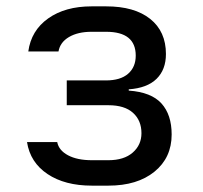

<svg xmlns="http://www.w3.org/2000/svg" viewBox="-20 -577 640 604"><path d="M269 7Q184 7 129.5 -29.5Q75 -66 65 -130H160Q165 -104 194 -88.5Q223 -73 269 -73H321Q370 -73 397.5 -97Q425 -121 425 -158Q425 -198 398.5 -222Q372 -246 321 -246H190V-324H313Q359 -324 383 -345Q407 -366 407 -402Q407 -477 314 -477H268Q225 -477 197 -460.5Q169 -444 164 -415H69Q78 -481 131.5 -519Q185 -557 268 -557H314Q403 -557 452.5 -517.5Q502 -478 502 -407Q502 -358 472.5 -329Q443 -300 385 -296V-292Q456 -287 488 -251.5Q520 -216 520 -154Q520 -81 466 -37Q412 7 321 7Z"/></svg>

Font: NKDuy Mono
Style: Regular
Weight: 400
Monospace: yes
Designer: NKDuy
Foundry: NKDuy
Version: Version 2.251; ttfautohint (v1.8.4.7-5d5b)